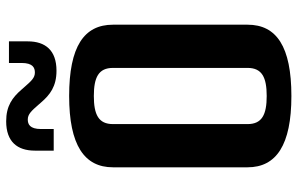

<svg xmlns="http://www.w3.org/2000/svg" viewBox="-191 -763 964 622"><g transform="rotate(-90 291.0 -452.0)"><path d="M291 10C451 10 522 -38 522 -132V-568C522 -662 451 -710 291 -710C132 -710 60 -661 60 -568V-132C60 -39 132 10 291 10ZM291 -70C231 -70 200 -85 200 -132V-568C200 -615 231 -630 291 -630C351 -630 382 -615 382 -568V-132C382 -85 351 -70 291 -70ZM114 -821V-760H184V-801C184 -838 200 -844 215 -844C232 -844 243 -832 263 -809L270 -801C295 -772 322 -751 373 -751C439 -751 468 -787 468 -844V-905H398V-864C398 -827 382 -821 367 -821C350 -821 340 -832 319 -856L312 -864C286 -894 259 -914 209 -914C143 -914 114 -878 114 -821Z"/></g></svg>

Font: Tanklager Original
Style: Regular
Weight: 400
Designer: Ariel Martín Pérez
Foundry: Tunera Type Foundry
Version: Version 1.000;Glyphs 3.3 (3310)